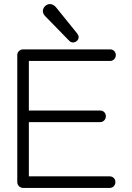

<svg xmlns="http://www.w3.org/2000/svg" viewBox="-20 -925 650 945"><path d="M320 -725C325 -720 331 -716 339 -716C353 -716 367 -727 367 -742C367 -748 365 -753 360 -760L255 -890C248 -898 237 -905 226 -905C208 -905 191 -889 191 -871C191 -861 195 -853 202 -846ZM122 -57V-324H473C489 -324 501 -337 501 -353C501 -369 489 -381 473 -381H122V-625H522C538 -625 550 -638 550 -654C550 -670 538 -682 522 -682H94C78 -682 65 -670 65 -654V-29C65 -13 78 0 94 0H520C536 0 548 -13 548 -29C548 -45 536 -57 520 -57Z"/></svg>

Font: Comic Neue
Style: Normal
Weight: 400
Designer: Craig Rozynski
Foundry: Craig Rozynski
Version: Version 2.003